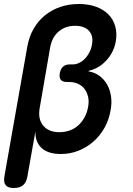

<svg xmlns="http://www.w3.org/2000/svg" viewBox="-45 -760 665 960"><path d="M24 180Q-5 180 -16.5 166Q-28 152 -23 122L91 -524Q100 -576 123 -616Q146 -656 180 -683.5Q214 -711 257 -725.5Q300 -740 349 -740Q397 -740 434.5 -726.5Q472 -713 496.5 -688.5Q521 -664 531 -629.5Q541 -595 534 -553Q524 -498 486.5 -457.5Q449 -417 398 -406V-403Q429 -398 452.5 -380.5Q476 -363 490.5 -337.5Q505 -312 510 -279Q515 -246 508 -209Q500 -161 477.5 -121Q455 -81 422 -52Q389 -23 347.5 -6.5Q306 10 259 10Q196 10 163.5 -19.5Q131 -49 132 -103L92 122Q87 152 70.5 166Q54 180 24 180ZM305 -438H320Q334 -438 349.5 -445Q365 -452 378.5 -465.5Q392 -479 402 -498Q412 -517 415 -539Q423 -579 400.5 -605Q378 -631 330 -631Q283 -631 249.5 -603.5Q216 -576 206 -524L154 -223Q143 -166 170.5 -132.5Q198 -99 252 -99Q279 -99 303 -107.5Q327 -116 345.5 -132.5Q364 -149 377 -172Q390 -195 395 -223Q401 -252 395.5 -275.5Q390 -299 377.5 -315.5Q365 -332 345 -341Q325 -350 300 -350H290Q268 -350 259 -361Q250 -372 254 -394Q258 -416 270.5 -427Q283 -438 305 -438Z"/></svg>

Font: Maple Mono SemiBold
Style: Italic
Weight: 600
Italic angle: -10°
Monospace: yes
Designer: subframe7536
Version: Version 7.000